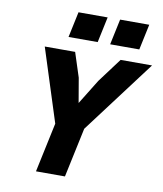

<svg xmlns="http://www.w3.org/2000/svg" viewBox="-98 -999 914 1077"><g transform="rotate(10 359.5 -460.0)"><path d="M241 -282 108 -698H281L326 -559L350 -419L437 -560L540 -698H719L406 -282L346 0H181ZM498 -920H664L633 -774H467ZM261 -920H427L396 -774H230Z"/></g></svg>

Font: Azeret Mono
Style: Bold Italic
Weight: 700
Italic angle: -12°
Designer: Martin Vácha
Foundry: Displaay
Version: Version 1.000; Glyphs 3.0.3, build 3074